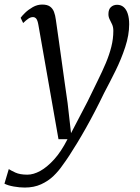

<svg xmlns="http://www.w3.org/2000/svg" viewBox="-72 -575 614 842"><path d="M96.5 -465Q93 -485.5 87.2 -492.8Q81.5 -500 72.5 -500Q62.5 -500 52.8 -493.5Q43 -487 29.5 -474L18.5 -497Q24 -505 38 -518.8Q52 -532.5 71.8 -543.8Q91.5 -555 113 -555Q135 -555 147 -546.5Q159 -538 164.8 -523Q170.5 -508 173 -488Q179.5 -442.5 186 -396.8Q192.5 -351 198.8 -305.2Q205 -259.5 211.5 -214Q218 -168.5 224.5 -123L239.5 9L312 -130Q335.5 -179 356 -220.2Q376.5 -261.5 392 -298.2Q407.5 -335 416.2 -369.8Q425 -404.5 425 -440Q425 -456.5 419.5 -468.2Q414 -480 408.8 -490.2Q403.5 -500.5 403.5 -513Q403.5 -534 414.5 -544Q425.5 -554 441.5 -554Q458.5 -554 470.2 -544Q482 -534 488.2 -514.8Q494.5 -495.5 494.5 -468.5Q494.5 -421.5 477.2 -368.8Q460 -316 434.5 -264.5Q409 -213 384.5 -167Q364.5 -125.5 344.2 -86.5Q324 -47.5 304.2 -12.5Q284.5 22.5 266.2 52.5Q248 82.5 232 107Q216 131.5 202.5 149.5Q186 174 162.8 196.5Q139.5 219 108.2 233.2Q77 247.5 36.5 247.5Q14 247.5 -11.5 243Q-37 238.5 -52.5 230.5L-33.5 166.5Q-24.5 172.5 -4.5 181.8Q15.5 191 48 191Q74.5 191 104.2 174.8Q134 158.5 165 124.5Q196 90.5 224 35.5H184.5Z"/></svg>

Font: Merriweather 48pt Light
Style: Italic
Weight: 300
Italic angle: -7.8°
Version: Version 2.101